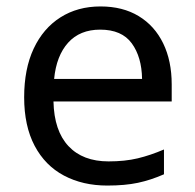

<svg xmlns="http://www.w3.org/2000/svg" viewBox="-20 -566 604 596"><path d="M292 -546Q361 -546 410.5 -516Q460 -486 486.5 -431.5Q513 -377 513 -304V-251H146Q148 -160 192.5 -112.5Q237 -65 317 -65Q368 -65 407.5 -74.5Q447 -84 489 -102V-25Q448 -7 408 1.5Q368 10 313 10Q237 10 178.5 -21Q120 -52 87.5 -113.5Q55 -175 55 -264Q55 -352 84.5 -415Q114 -478 167.5 -512Q221 -546 292 -546ZM291 -474Q228 -474 191.5 -433.5Q155 -393 148 -321H421Q420 -389 389 -431.5Q358 -474 291 -474Z"/></svg>

Font: Noto Sans Sharada
Style: Regular
Weight: 400
Designer: Monotype Design Team
Foundry: Monotype Imaging Inc.
Version: Version 2.006; ttfautohint (v1.8.4.7-5d5b)